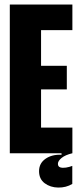

<svg xmlns="http://www.w3.org/2000/svg" viewBox="-20 -680 353 852"><path d="M23.5 -660H162.2V0H23.5ZM117.3 -113.8H301.2V0H117.3ZM117.3 -388H276.5V-283.3H117.3ZM117.3 -660H301.2V-546.2H117.3ZM153.3 79.7Q153.3 44.5 182 24.6Q210.7 4.7 253 6.8V-5H301.2V0Q269.8 7.5 253.4 20.8Q237 34.2 237 46.8Q237 59.3 247.4 62.7Q257.8 66 272.7 63.7Q287.5 61.3 300.8 56.2V136.2Q273.3 152.8 238.3 152.3Q203.3 151.8 178.3 133.1Q153.3 114.3 153.3 79.7Z"/></svg>

Font: Bricolage Grotesque 96pt Condensed ExBd
Style: Regular
Weight: 800
Width: 3
Designer: Mathieu Triay
Foundry: Atelier Triay
Version: Version 1.001;Glyphs 3.2 (3207)